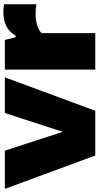

<svg xmlns="http://www.w3.org/2000/svg" viewBox="258 -864 599 1168"><g transform="rotate(-90 558.0 -279.5)"><path d="M196.5 0 -6.5 -550H226L340.5 -197.5L455 -550H672L468.5 0Z M719 0V-550H899.5L916.5 -484.5H926Q947.5 -523.5 984.2 -541.2Q1021 -559 1068.5 -559Q1081.5 -559 1094.2 -557.8Q1107 -556.5 1116.5 -555V-358Q1102 -361 1085.2 -362Q1068.5 -363 1055 -363Q1022.5 -363 990.5 -353.8Q958.5 -344.5 941 -327V0Z"/></g></svg>

Font: Encode Sans SmExp Black
Style: Regular
Weight: 900
Width: 6
Designer: Multiple Designers
Foundry: Impallari Type
Version: Version 3.002; ttfautohint (v1.8.3) -l 8 -r 50 -G 200 -x 14 